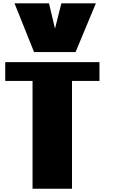

<svg xmlns="http://www.w3.org/2000/svg" viewBox="-20 -1161 747 1181"><path d="M591.8 -778.8V-663.1H422.9V0H180.2V-663.1H12.2V-778.8ZM189.5 -840.8 69.3 -1140.6H281.2L318.4 -984.9L357.4 -1140.6H569.8L444.8 -840.8Z"/></svg>

Font: Coda Caption ExtraBold
Style: Regular
Weight: 800
Designer: vernon adams
Foundry: vernon adams
Version: Version 1.002